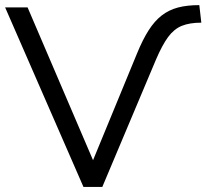

<svg xmlns="http://www.w3.org/2000/svg" viewBox="-21 -734 810 754"><path d="M306.7 0 -0.9 -705H87.3L360.9 -66.3H328.5L516.9 -523.6Q539.3 -578.4 562.7 -615Q586.1 -651.6 614.1 -673.3Q642.2 -695 677.9 -704.5Q713.6 -713.9 761.7 -713.9L769.6 -645Q723.7 -645 692.9 -632.5Q662.2 -620 639.1 -588.5Q616 -557.1 591.6 -500.1L380.8 0Z"/></svg>

Font: Nunito Sans 12pt ExtraLight
Style: Regular
Weight: 200
Designer: Vernon Adams
Foundry: Vernon Adams
Version: Version 3.101;gftools[0.9.27]